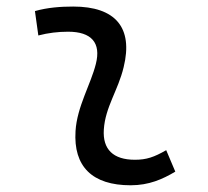

<svg xmlns="http://www.w3.org/2000/svg" viewBox="-20 -547 626 577"><path d="M479.5 -95.7C442.9 -74.7 420.4 -66.9 385.3 -66.9C320.3 -66.9 288.1 -98.1 292 -157.7C296.4 -225.6 335 -275.4 351.6 -345.2C380.9 -464.4 326.7 -527.3 200.2 -527.3C161.6 -527.3 123 -524.4 85 -513.7L95.2 -440.4C125 -448.2 154.8 -451.7 184.6 -451.7C254.9 -451.7 284.2 -418.5 268.1 -355C252.9 -293.9 211.4 -226.1 207 -153.3C200.2 -46.4 257.3 9.8 372.6 9.8C427.7 9.8 468.3 -8.3 506.8 -31.2Z"/></svg>

Font: Cascadia Mono NF SemiLight
Style: Italic
Weight: 350
Italic angle: -10°
Monospace: yes
Designer: Aaron Bell
Foundry: Saja Typeworks
Version: Version 2404.023